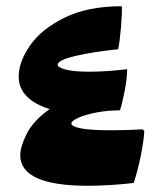

<svg xmlns="http://www.w3.org/2000/svg" viewBox="-20 -587 523 616"><path d="M443 -166Q441 -132 431 -84Q421 -36 409 0Q331 9 262 9Q45 9 45 -89Q45 -116 65.5 -157.5Q86 -199 139 -237Q40 -269 40 -341Q40 -388 76 -440.5Q112 -493 186.5 -530Q261 -567 371 -567Q372 -545 368 -497.5Q364 -450 359 -429Q279 -421 222 -407.5Q165 -394 165 -379Q165 -371 190 -364Q215 -357 267 -357Q321 -357 388 -365Q388 -337 380 -295.5Q372 -254 365 -233Q325 -233 289 -226Q253 -219 231 -209Q209 -199 209 -191Q209 -181 240.5 -175Q272 -169 339 -169Q379 -169 438 -172Z"/></svg>

Font: Lalezar
Style: Regular
Weight: 400
Designer: Borna Izadpanah
Foundry: Borna Izadpanah
Version: Version 1.004